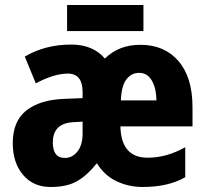

<svg xmlns="http://www.w3.org/2000/svg" viewBox="-20 -737 826 767"><path d="M541 -558Q454 -558 399 -503Q352 -559 264 -559Q161 -559 79 -511L123 -404Q196 -443 251 -443Q310 -443 310 -369V-345L234 -342Q139 -338 85 -295.5Q31 -253 31 -165Q31 -87 72 -38.5Q113 10 182 10Q247 10 287.5 -13Q328 -36 367 -85Q397 -36 445.5 -13Q494 10 550 10Q652 10 720 -29V-149Q646 -107 570 -107Q464 -107 461 -232H749V-309Q749 -428 693 -493Q637 -558 541 -558ZM536 -446Q568 -446 586 -416Q604 -386 605 -336H463Q465 -394 485 -420Q505 -446 536 -446ZM310 -251V-204Q310 -158 289.5 -132Q269 -106 239 -106Q191 -106 191 -168Q191 -245 274 -249ZM553 -717V-613H248V-717Z"/></svg>

Font: Noto Sans Display SemiCondensed Extra
Style: Regular
Weight: 800
Width: 4
Designer: Monotype Design Team
Foundry: Monotype Imaging Inc.
Version: Version 1.900